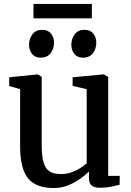

<svg xmlns="http://www.w3.org/2000/svg" viewBox="-20 -938 662 969"><path d="M485.5 9.5Q457.5 9.5 443.2 -1.2Q429 -12 429 -39V-73Q411 -54 383 -34.5Q355 -15 321.8 -2Q288.5 11 252.5 11Q160 11 120.8 -38.8Q81.5 -88.5 81.5 -200.5V-488L26.5 -504V-548L169 -562.5H171.5L190.5 -550V-207Q190.5 -154 198.8 -121.8Q207 -89.5 228 -74.5Q249 -59.5 288 -59.5Q317 -59.5 341.5 -68.5Q366 -77.5 385.2 -90Q404.5 -102.5 417.5 -114V-488L346.5 -504.5V-548L500.5 -562.5H503.5L526 -550V-50.5H584.5L583.5 -5.5Q566.5 -1.5 542 4Q517.5 9.5 485.5 9.5ZM185 -647Q156.5 -647 141.5 -666.2Q126.5 -685.5 126.5 -712Q126.5 -741.5 143.2 -764.5Q160 -787.5 193 -787.5H194Q222.5 -787.5 237.5 -768.2Q252.5 -749 252.5 -722.5Q252.5 -693 235.8 -670Q219 -647 186 -647ZM398.5 -647Q370 -647 355 -666.2Q340 -685.5 340 -712Q340 -741.5 356.8 -764.5Q373.5 -787.5 406.5 -787.5H407.5Q436 -787.5 451 -768.2Q466 -749 466 -722.5Q466 -693 449.2 -670Q432.5 -647 399.5 -647ZM443.5 -918V-845.5H149V-918Z"/></svg>

Font: Merriweather 28pt Medium
Style: Regular
Weight: 500
Version: Version 2.100